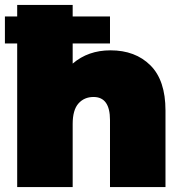

<svg xmlns="http://www.w3.org/2000/svg" viewBox="-20 -762 742 782"><path d="M592.5 -496C551.5 -536.7 497.3 -557 430 -557C369.3 -557 318 -539 276 -503V-742H50V0H276V-257C276 -295 283.8 -322.8 299.5 -340.5C315.2 -358.2 335.7 -367 361 -367C405.7 -367 428 -335.7 428 -273V0H654V-312C654 -394 633.5 -455.3 592.5 -496ZM0 -695V-585H428V-695Z"/></svg>

Font: Montserrat Custom Black
Style: Regular
Weight: 900
Designer: Julieta Ulanovsky
Foundry: Julieta Ulanovsky
Version: Version 7.200